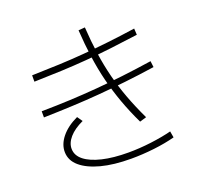

<svg xmlns="http://www.w3.org/2000/svg" viewBox="-136 -963 1152 1106"><g transform="rotate(-20 440.0 -410.0)"><path d="M606.7 -192.2Q570 -268.9 543.9 -341.1Q517.8 -413.3 499.4 -486.7Q481.1 -560 470 -639.4Q458.9 -718.9 453.3 -807.8L493.3 -811.1Q498.9 -722.2 510 -645Q521.1 -567.8 539.4 -496.1Q557.8 -424.4 584.4 -352.8Q611.1 -281.1 647.8 -204.4ZM138.9 -174.4Q137.8 -222.2 173.9 -266.7Q210 -311.1 274.4 -341.1L296.7 -308.9Q241.1 -283.3 211.1 -248.9Q181.1 -214.4 182.2 -177.8Q183.3 -137.8 220 -108.9Q256.7 -80 323.9 -63.9Q391.1 -47.8 483.3 -47.8Q551.1 -47.8 622.2 -56.7Q693.3 -65.6 750 -80L756.7 -41.1Q698.9 -25.6 627.2 -17.2Q555.6 -8.9 486.7 -8.9Q380 -8.9 302.8 -29.4Q225.6 -50 182.8 -86.7Q140 -123.3 138.9 -174.4ZM113.3 -655.6Q203.3 -657.8 281.7 -661.1Q360 -664.4 434.4 -670.6Q508.9 -676.7 587.8 -685.6Q666.7 -694.4 757.8 -707.8L760 -668.9Q670 -656.7 590.6 -647.2Q511.1 -637.8 435.6 -631.7Q360 -625.6 281.7 -622.2Q203.3 -618.9 113.3 -616.7ZM94.4 -442.2Q187.8 -443.3 270.6 -447.2Q353.3 -451.1 434.4 -457.8Q515.6 -464.4 600.6 -474.4Q685.6 -484.4 782.2 -498.9L786.7 -461.1Q688.9 -446.7 603.3 -437.2Q517.8 -427.8 436.7 -421.1Q355.6 -414.4 271.7 -410.6Q187.8 -406.7 94.4 -404.4Z"/></g></svg>

Font: Paperlogy 2 ExtraLight
Style: Regular
Weight: 250
Designer: redesigned by Lee Juim, glyphs from Gmarket Sans & Montserrat
Foundry: PT&
Version: Version 1.001